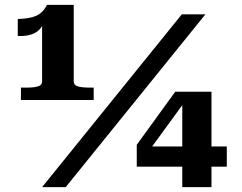

<svg xmlns="http://www.w3.org/2000/svg" viewBox="-20 -769 996 789"><path d="M283 -435Q283 -419 300 -414Q317 -409 348 -409H365V-358H66V-409H91Q119 -409 136 -414Q153 -419 153 -435V-685L163 -688Q157 -663 142.5 -648Q128 -633 106 -626.5Q84 -620 53 -621V-691Q88 -692 111 -698Q134 -704 148.5 -716.5Q163 -729 173 -749H283ZM727 -710H824L250 0H153ZM542 -84V-174L700 -392H746L743 -356L576 -127L577 -167H912V-84ZM849 0H729V-364L730 -392H849Z"/></svg>

Font: Roboto Serif SemiCondensed
Style: Bold
Weight: 700
Width: 4
Designer: Greg Gazdowicz
Foundry: Commercial Type
Version: Version 1.007